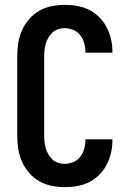

<svg xmlns="http://www.w3.org/2000/svg" viewBox="-20 -763 540 791"><path d="M247 8Q220 8 192.5 2.5Q165 -3 141.5 -16.5Q118 -30 99.5 -51.5Q81 -73 70 -98Q59 -123 55 -150.5Q51 -178 51 -205V-530Q51 -557 55 -584.5Q59 -612 70 -637Q81 -662 99.5 -683.5Q118 -705 141.5 -718.5Q165 -732 192.5 -737.5Q220 -743 247 -743Q273 -743 298.5 -738.5Q324 -734 347 -722.5Q370 -711 388.5 -692.5Q407 -674 419 -651.5Q431 -629 437 -603.5Q443 -578 443 -552V-546H332V-549Q332 -567 327 -585Q322 -603 311 -617.5Q300 -632 282.5 -639.5Q265 -647 247 -647Q233 -647 220 -643Q207 -639 197 -630Q187 -621 180 -609Q173 -597 169 -584Q165 -571 163.5 -557.5Q162 -544 162 -530V-205Q162 -191 163.5 -177.5Q165 -164 169 -151Q173 -138 180 -126Q187 -114 197 -105Q207 -96 220 -92Q233 -88 247 -88Q265 -88 282.5 -95.5Q300 -103 311 -117.5Q322 -132 327 -150Q332 -168 332 -186V-189H443V-183Q443 -157 437 -131.5Q431 -106 419 -83.5Q407 -61 388.5 -42.5Q370 -24 347 -12.5Q324 -1 298.5 3.5Q273 8 247 8Z"/></svg>

Font: Iosevka
Style: Bold
Weight: 700
Monospace: yes
Designer: Belleve Invis
Foundry: Belleve Invis
Version: Version 32.5.0; ttfautohint (v1.8.4)